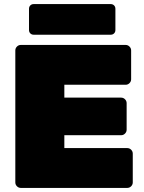

<svg xmlns="http://www.w3.org/2000/svg" viewBox="-20 -920 707 940"><path d="M82 0Q71 0 63 -8Q55 -16 55 -27V-673Q55 -684 63 -692Q71 -700 82 -700H595Q606 -700 614 -692Q622 -684 622 -673V-532Q622 -521 614 -513Q606 -505 595 -505H295V-442H573Q584 -442 592 -434Q600 -426 600 -415V-285Q600 -274 592 -266Q584 -258 573 -258H295V-195H603Q614 -195 622 -187Q630 -179 630 -168V-27Q630 -16 622 -8Q614 0 603 0ZM145 -750Q135 -750 128.5 -756.5Q122 -763 122 -773V-877Q122 -887 128.5 -893.5Q135 -900 145 -900H522Q532 -900 538.5 -893.5Q545 -887 545 -877V-773Q545 -763 538.5 -756.5Q532 -750 522 -750Z"/></svg>

Font: Rubik Black
Style: Regular
Weight: 900
Designer: Hubert and Fischer
Foundry: Hubert and Fischer
Version: Version 2.300;gftools[0.9.30]